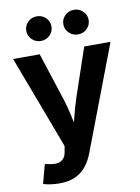

<svg xmlns="http://www.w3.org/2000/svg" viewBox="-103 -828 802 1103"><g transform="rotate(-10 298.5 -276.0)"><path d="M59.1 194.3 88.9 83.5 112.3 87.9Q140.6 94.7 162.1 91.1Q183.6 87.4 196.8 72.5Q210 57.6 213.4 31.2L218.8 1L14.2 -542.5H169.4L260.3 -262.2Q276.9 -209.5 287.8 -156.7Q298.8 -104 312 -46.9H277.3Q290.5 -104 303.7 -157.2Q316.9 -210.4 334 -262.2L429.2 -542.5H582.5L351.1 65.9Q334.5 109.9 308.8 141.6Q283.2 173.3 245.6 190.4Q208 207.5 154.8 207.5Q126.5 207.5 101.1 203.9Q75.7 200.2 59.1 194.3ZM406.7 -616.7Q376 -616.7 354.5 -637.7Q333 -658.7 333 -688.5Q333 -718.3 354.5 -739.3Q376 -760.3 406.7 -760.3Q437.5 -760.3 459 -739.3Q480.5 -718.3 480.5 -688.5Q480.5 -658.7 459 -637.7Q437.5 -616.7 406.7 -616.7ZM190.4 -616.7Q159.7 -616.7 138.2 -637.7Q116.7 -658.7 116.7 -688.5Q116.7 -718.3 138.2 -739.3Q159.7 -760.3 190.4 -760.3Q221.2 -760.3 242.4 -739.3Q263.7 -718.3 263.7 -688.5Q263.7 -658.7 242.4 -637.7Q221.2 -616.7 190.4 -616.7Z"/></g></svg>

Font: Inter 16pt
Style: Bold
Weight: 700
Version: Version 4.001;git-66647c0bb